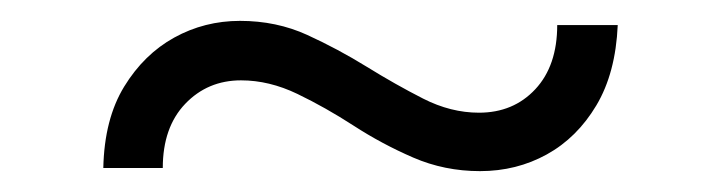

<svg xmlns="http://www.w3.org/2000/svg" viewBox="-20 -402 690 184"><path d="M440 -238Q406 -238 376 -251Q346 -264 319 -281.5Q292 -299 265 -312Q238 -325 211 -325Q179 -325 157.5 -302.5Q136 -280 136 -241H79Q80 -288 99 -319Q118 -350 147 -366Q176 -382 210 -382Q245 -382 274.5 -368.5Q304 -355 331.5 -338Q359 -321 385.5 -307.5Q412 -294 439 -294Q472 -294 493 -316.5Q514 -339 514 -378H572Q570 -332 551.5 -301Q533 -270 504 -254Q475 -238 440 -238Z"/></svg>

Font: Azeret Mono Thin ExtraLight
Style: Regular
Weight: 250
Version: Version 1.002